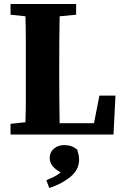

<svg xmlns="http://www.w3.org/2000/svg" viewBox="-20 -677 620 966"><path d="M33 -603V-657H363V-603L280 -595Q279 -534 278.5 -471.5Q278 -409 278 -347V-294Q278 -240 278.5 -179.5Q279 -119 280 -57H453L480 -196H561L551 0H33V-54L108 -62Q110 -123 110 -181.5Q110 -240 110 -289V-347Q110 -409 110 -471.5Q110 -534 108 -595ZM378 126Q378 177 334 213Q290 249 228 269L213 230Q236 220 253.5 211.5Q271 203 285 190Q260 177 245 159Q230 141 230 117Q230 89 251 71Q272 53 303 53Q320 53 334.5 57Q349 61 368 75Q378 104 378 126Z"/></svg>

Font: Source Serif Pro
Style: Bold
Weight: 700
Designer: Frank Grießhammer
Foundry: Adobe Systems Incorporated
Version: Version 3.001;hotconv 1.0.111;makeotfexe 2.5.65597